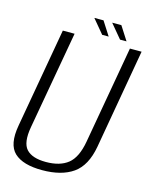

<svg xmlns="http://www.w3.org/2000/svg" viewBox="-117 -850 735 930"><g transform="rotate(15 251.0 -385.0)"><path d="M185 4.5Q282 4.5 339.8 -36Q397.5 -76.5 415 -174.5L502.5 -674.5H444L357.5 -183.5Q343 -102.5 302.8 -70.5Q262.5 -38.5 192.5 -38.5Q123.5 -38.5 94.2 -70.5Q65 -102.5 79.5 -183.5L166.5 -674.5H107.5L19.5 -174.5Q2 -76.5 45.2 -36Q88.5 4.5 185 4.5ZM386.5 -704H419L374.5 -773.5H328.5ZM297 -704H329.5L285 -773.5H239Z"/></g></svg>

Font: Anybody SemiCondensed Light
Style: Italic
Weight: 300
Width: 4
Italic angle: -10°
Version: Version 1.113;gftools[0.9.25]